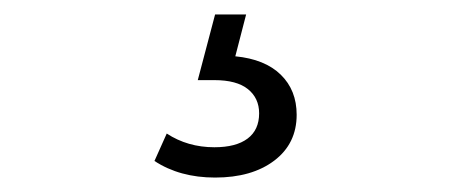

<svg xmlns="http://www.w3.org/2000/svg" viewBox="-20 -26 640 266"><path d="M194 197 211 159Q240 178 277 178Q307 178 323 166Q339 154 339 131Q339 110 323.5 97.5Q308 85 277 85H254L278 -6H321L306 52Q347 56 369 77.5Q391 99 391 133Q391 173 360 196.5Q329 220 278 220Q229 220 194 197Z"/></svg>

Font: Montserrat-Regular
Style: Regular
Weight: 400
Version: Version 7.200